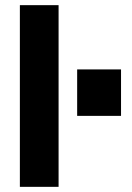

<svg xmlns="http://www.w3.org/2000/svg" viewBox="-20 -724 511 744"><path d="M57 -704H207V0H57ZM279 -275V-455H449V-275Z"/></svg>

Font: CBA Beacon Sans Extra Bold
Style: Regular
Weight: 800
Designer: Wei Huang
Foundry: Wei Huang
Version: Version 1.002